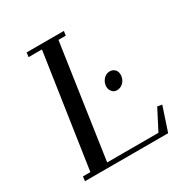

<svg xmlns="http://www.w3.org/2000/svg" viewBox="-163 -830 917 958"><g transform="rotate(-30 295.5 -351.0)"><path d="M53.2 0 56.2 -25.9H99.1L195.8 -676.8H119.1L122.1 -702.1H336.9L333 -676.8H291L195.8 -25.9H491.2L551.8 -143.1L578.1 -138.2L532.2 0ZM380.9 -354Q380.9 -377.4 396.2 -395.3Q411.6 -413.1 434.1 -413.1Q450.2 -413.1 461.7 -402.1Q473.1 -391.1 473.1 -372.1Q473.1 -347.7 457.5 -330.3Q441.9 -313 418 -313Q402.3 -313 391.6 -325.7Q380.9 -338.4 380.9 -354Z"/></g></svg>

Font: Dehuti Alt
Style: Bold-Italic
Weight: 700
Version: Version 1.2